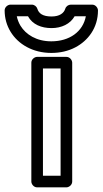

<svg xmlns="http://www.w3.org/2000/svg" viewBox="-89 -782 442 827"><path d="M96 -25V-487H172V-25ZM46 0C46 10.7 55.9 25 71 25H197C207.7 25 222 15.1 222 0V-512C222 -522.7 212.1 -537 197 -537H71C60.3 -537 46 -527.1 46 -512ZM133 -661C175.9 -661 213.6 -678.7 232.4 -712H280.8C268.3 -645.7 210.4 -604 132 -604C68 -604 22.4 -633.3 -0.7 -671C-8.6 -684 -14.1 -698.9 -16.7 -712H31.5C51 -676.5 89.2 -661 133 -661ZM133 -711C94.6 -711 77.9 -724.5 71.9 -744.3C68.9 -754.1 59.1 -762 48 -762H-44C-54.7 -762 -69 -752.1 -69 -737C-69 -704 -60.3 -672.8 -43.3 -645C-10.7 -591.6 52.1 -554 132 -554C170.1 -554 205.2 -562 236.2 -578.4C289.2 -606.5 333 -660.8 333 -737C333 -747.7 323.1 -762 308 -762H216C205.7 -762 195.3 -754.9 192.1 -744.3C186.5 -725.8 168.1 -711 133 -711Z"/></svg>

Font: Fog Sans
Style: Outline
Weight: 700
Foundry: Intel Corporation
Version: Version 1.00